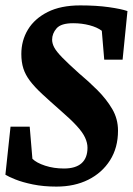

<svg xmlns="http://www.w3.org/2000/svg" viewBox="-20 -680 492 711"><path d="M189 11Q141 11 102 3Q63 -5 37 -15.5Q11 -26 0 -33L19 -211H90L100 -92Q115 -77 147 -66.5Q179 -56 217 -56Q260 -56 282 -75.5Q304 -95 304 -133Q304 -151 295 -170.5Q286 -190 264 -214Q242 -238 205 -270Q164 -306 136 -332Q108 -358 91 -380.5Q74 -403 66.5 -426.5Q59 -450 59 -480Q59 -530 83.5 -570.5Q108 -611 156.5 -635.5Q205 -660 277 -660Q337 -660 383 -653.5Q429 -647 452 -639L434 -459H366L357 -566Q340 -579 311.5 -586.5Q283 -594 251 -594Q206 -594 189.5 -575Q173 -556 173 -533Q173 -519 181 -504Q189 -489 210.5 -467Q232 -445 272 -409Q308 -379 341 -346Q374 -313 395.5 -276.5Q417 -240 417 -196Q417 -133 387.5 -86.5Q358 -40 307 -14.5Q256 11 189 11Z"/></svg>

Font: Faustina
Style: Bold Italic
Weight: 700
Italic angle: -8°
Designer: Alfonso Garcia
Foundry: http://www.omnibus-type.com
Version: Version 1.200